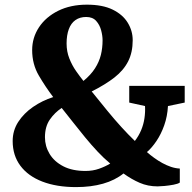

<svg xmlns="http://www.w3.org/2000/svg" viewBox="-20 -772 805 803"><path d="M752.5 -413V-343L682.5 -328.5Q680 -285 666.8 -247.8Q653.5 -210.5 634.2 -182Q615 -153.5 594.5 -136Q608.5 -123.5 624.8 -111.8Q641 -100 658.8 -90.2Q676.5 -80.5 695 -74.2Q713.5 -68 732 -67V-8.5Q724.5 -3 705.8 0.5Q687 4 668 5.8Q649 7.5 639 7.5Q598.5 7.5 564 -7.5Q529.5 -22.5 496.5 -46.5Q461 -18 411 -3.8Q361 10.5 298 10.5Q217 10.5 157.2 -12.5Q97.5 -35.5 65.2 -78.8Q33 -122 33 -182Q33 -226 56.2 -262Q79.5 -298 118.2 -324.8Q157 -351.5 202.5 -366Q170.5 -408 142.5 -455.8Q114.5 -503.5 114.5 -562.5Q114.5 -614.5 143 -657.8Q171.5 -701 223.2 -726.8Q275 -752.5 343.5 -752.5Q409 -752.5 451.2 -731.8Q493.5 -711 514.2 -677Q535 -643 535 -604Q535 -553 516 -515.5Q497 -478 459 -448.2Q421 -418.5 363.5 -389.5Q399 -345.5 429.2 -308.5Q459.5 -271.5 487.8 -240.5Q516 -209.5 544 -182.5Q560.5 -204 570.5 -228Q580.5 -252 584.2 -277.8Q588 -303.5 586.5 -328.5L520.5 -343V-413ZM258.5 -590Q258.5 -556.5 270 -527.5Q281.5 -498.5 298 -475Q314.5 -451.5 329 -433.5Q360 -459 377.2 -486Q394.5 -513 401.8 -542Q409 -571 409 -603.5Q409 -622.5 403 -645.2Q397 -668 382.2 -684.5Q367.5 -701 340.5 -701Q314 -701 295.5 -688Q277 -675 267.8 -650Q258.5 -625 258.5 -590ZM337.5 -57Q368 -57 394.2 -66.2Q420.5 -75.5 441 -88Q414.5 -110 388 -138.2Q361.5 -166.5 335.8 -197.8Q310 -229 285.5 -260.5Q261 -292 238 -320.5Q209 -301.5 188.5 -272Q168 -242.5 168 -198Q168 -160.5 187.5 -128.2Q207 -96 244.8 -76.5Q282.5 -57 337.5 -57Z"/></svg>

Font: Merriweather 24pt ExtraBold
Style: Regular
Weight: 800
Version: Version 2.100